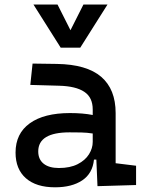

<svg xmlns="http://www.w3.org/2000/svg" viewBox="-20 -796 626 826"><path d="M399.4 4.9 394.5 -109.4H384.3Q378.4 -49.8 333.7 -20Q289.1 9.8 216.8 9.8Q135.7 9.8 91.3 -29.3Q46.9 -68.4 46.9 -139.6Q46.9 -221.7 108.2 -265.6Q169.4 -309.6 281.2 -309.6Q336.9 -309.6 378.9 -301.3V-325.2Q378.9 -377 342.5 -401.1Q306.2 -425.3 234.4 -427.2L110.4 -430.7L120.1 -522.5L224.6 -521Q353 -519 415.3 -465.6Q477.5 -412.1 477.5 -309.6V-93.8L565.4 -83V0ZM378.9 -221.7Q354 -225.6 329.3 -226.1Q304.7 -226.6 279.3 -226.6Q144.5 -226.6 144.5 -144.5Q144.5 -110.4 167.7 -91.8Q190.9 -73.2 233.4 -73.2Q281.7 -73.2 314.2 -89.8Q346.7 -106.4 362.8 -132.3Q378.9 -158.2 378.9 -185.5ZM241.2 -590.8 124 -776.4H227.5L283.2 -666L338.9 -776.4H442.4L325.2 -590.8Z"/></svg>

Font: CaskaydiaMono NF
Style: Regular
Weight: 400
Designer: Aaron Bell
Foundry: Saja Typeworks
Version: Version 2111.001; ttfautohint (v1.8.4);Nerd Fonts 3.1.1